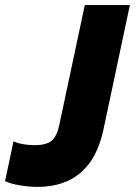

<svg xmlns="http://www.w3.org/2000/svg" viewBox="-64 -719 530 754"><path d="M-44 -8 -11 -164Q3 -157 25.5 -153Q48 -149 72 -149Q119 -149 139.5 -167Q160 -185 169 -229L269 -699H446L342 -209Q294 15 82 15Q48 15 9.5 8Q-29 1 -44 -8Z"/></svg>

Font: Prompt
Style: Bold Italic
Weight: 700
Italic angle: -12°
Designer: Katatrad Team
Foundry: CadsonDemak
Version: Version 1.001